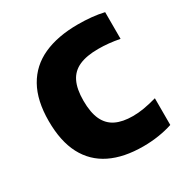

<svg xmlns="http://www.w3.org/2000/svg" viewBox="-137 -665 753 785"><g transform="rotate(-30 240.0 -273.0)"><path d="M318.5 10.5Q227 10.5 163.8 -20.5Q100.5 -51.5 67.5 -114.2Q34.5 -177 34.5 -272.5Q34.5 -369 69.8 -431.8Q105 -494.5 172.2 -525Q239.5 -555.5 335 -555.5Q368 -555.5 398.8 -552.5Q429.5 -549.5 457 -543V-417Q431 -422 406.5 -424.5Q382 -427 357 -427Q302 -427 267 -411.5Q232 -396 215.5 -362.2Q199 -328.5 199 -274Q199 -217.5 215.2 -183.2Q231.5 -149 263.5 -133.5Q295.5 -118 343.5 -118Q369.5 -118 396 -122.5Q422.5 -127 457 -136.5V-10.5Q427 -0.5 391.5 5Q356 10.5 318.5 10.5Z"/></g></svg>

Font: Encode Sans Condensed Thin
Style: Bold
Weight: 700
Version: Version 3.002